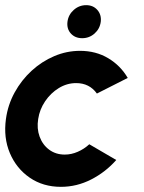

<svg xmlns="http://www.w3.org/2000/svg" viewBox="-28 -711 558 744"><path d="M318 -152 422.5 -91Q381 -44 325.2 -15.5Q269.5 13 208 13Q139 13 87.2 -22.5Q35.5 -58 10.2 -117.8Q-15 -177.5 -5 -250Q2.5 -305 28.8 -352.8Q55 -400.5 94.5 -436.8Q134 -473 182.2 -493.5Q230.5 -514 282 -514Q343.5 -514 391.2 -485.5Q439 -457 467 -409L347.5 -348.5Q318.5 -389 267 -389Q231.5 -389 200 -369.8Q168.5 -350.5 147 -318.8Q125.5 -287 120 -250Q114 -213 125.5 -181.5Q137 -150 162.5 -131Q188 -112 223 -112Q248.5 -112 273.2 -122.8Q298 -133.5 318 -152ZM290.5 -563Q263 -563 246.5 -581.2Q230 -599.5 233.5 -627Q237 -654 257.8 -672.5Q278.5 -691 306 -691Q333 -691 349.2 -672.5Q365.5 -654 362.5 -627Q359 -599.5 338.5 -581.2Q318 -563 290.5 -563Z"/></svg>

Font: Urbanist
Style: Bold Italic
Weight: 700
Italic angle: -8°
Designer: Corey Hu
Foundry: Corey Hu
Version: Version 1.330; ttfautohint (v1.8.4.7-5d5b)